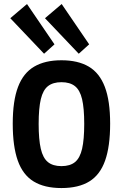

<svg xmlns="http://www.w3.org/2000/svg" viewBox="-20 -943 622 972"><path d="M291.1 9Q204.8 9 150.3 -24.4Q95.7 -57.7 70.1 -129.7Q44.5 -201.7 44.5 -317.1Q44.5 -432.5 71.3 -503Q98.1 -573.5 153 -605.7Q207.8 -637.9 291.1 -637.9Q374.9 -637.9 429.5 -605.7Q484 -573.5 510.8 -503Q537.6 -432.5 537.6 -317.1Q537.6 -201.7 512 -129.7Q486.5 -57.7 432.1 -24.4Q377.8 9 291.1 9ZM291.1 -102Q334.8 -102 359.9 -122.6Q385 -143.3 395.7 -190.1Q406.4 -236.9 406.4 -315.6Q406.4 -395.1 395.5 -441.2Q384.5 -487.3 359.2 -507.1Q334 -526.9 291.1 -526.9Q248.4 -526.9 223 -507.1Q197.7 -487.3 186.7 -441.2Q175.7 -395.1 175.7 -315.6Q175.7 -236.9 186.5 -190.1Q197.2 -143.3 222.4 -122.6Q247.7 -102 291.1 -102ZM378.7 -671 207.7 -850.8 292.2 -922.6 431.4 -718.5ZM203.1 -671 32.1 -850.8 116.6 -922.6 255.8 -718.5Z"/></svg>

Font: Anaheim
Style: Regular
Weight: 400
Designer: Vernon Adams
Foundry: Vernon Adams
Version: Version 2.001